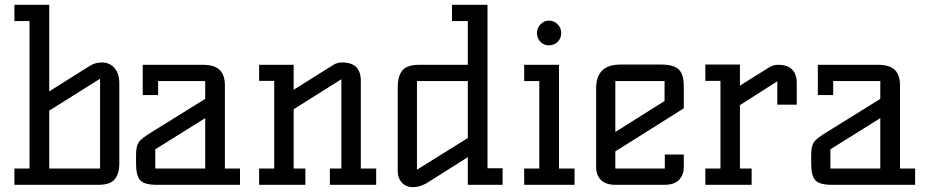

<svg xmlns="http://www.w3.org/2000/svg" viewBox="-20 -770 3873 800"><path d="M40 0V-67.9H103V-682.1H40V-750H185.1V-389.2L355 -496.1Q377.4 -509.8 404.8 -509.8Q436.5 -509.8 456.8 -486.8Q477.1 -463.9 477.1 -423.8V-87.9Q477.1 -46.9 458.3 -23.4Q439.5 0 391.1 0ZM185.1 -67.9H397V-441.9L185.1 -309.1Z M546.9 -87.9V-125Q546.9 -161.1 558.1 -177.5Q569.3 -193.8 614.7 -221.2L835 -357.9V-432.1H638.7V-374H574.7V-500H824.7Q873.5 -500 895.3 -478.8Q917 -457.5 917 -414.1V-67.9H980V0H631.8Q581.5 0 564.2 -19Q546.9 -38.1 546.9 -87.9ZM627 -67.9H835V-277.8L627 -147.9Z M1059.6 0V-67.9H1122.6V-433.1H1059.6V-500H1203.6V-396L1369.6 -500Q1385.7 -509.8 1405.8 -509.8Q1483.4 -509.8 1483.4 -433.1V-67.9H1547.4V0H1354.5V-67.9H1402.3V-439.9L1203.6 -314.9V-67.9H1252.4V0Z M1637.2 -56.2V-405.8Q1637.2 -452.1 1656.2 -476.1Q1675.3 -500 1727.5 -500H1929.2V-682.1H1863.3V-750H2011.2V-68.8H2074.2V0H1929.2V-115.2L1756.3 -5.9Q1727.1 9.8 1701.2 9.8Q1671.4 9.8 1654.3 -9.3Q1637.2 -28.3 1637.2 -56.2ZM1717.3 -63 1929.2 -194.8V-432.1H1717.3Z M2164.1 0V-67.9H2227.1V-432.1H2164.1V-500H2309.1V-67.9H2374V0ZM2217.3 -632.8Q2217.3 -653.3 2232.2 -668.7Q2247.1 -684.1 2267.1 -684.1Q2288.6 -684.1 2303.5 -668.7Q2318.4 -653.3 2318.4 -632.8Q2318.4 -610.4 2303.5 -595.7Q2288.6 -581.1 2266.1 -581.1Q2246.1 -581.1 2231.7 -595.9Q2217.3 -610.8 2217.3 -632.8Z M2463.9 -73.2V-401.9Q2463.9 -451.2 2488.8 -476.1Q2513.7 -501 2566.9 -501H2735.8Q2785.6 -501 2807.4 -481.2Q2829.1 -461.4 2829.1 -412.1V-318.8L2543.9 -139.2V-67.9H2750V-126H2829.1V-73.2Q2829.1 -41 2809.3 -20.5Q2789.6 0 2749 0H2543.9Q2503.4 0 2483.6 -20.5Q2463.9 -41 2463.9 -73.2ZM2543.9 -220.2 2749 -349.1V-432.1H2543.9Z M2918.9 0V-67.9H2981.9V-433.1H2918.9V-501H3063V-413.1L3186 -490.2Q3202.1 -500 3221.7 -500Q3299.8 -500 3299.8 -422.9V-334H3218.8V-431.2L3063 -332V-67.9H3111.8V0Z M3359.9 -87.9V-125Q3359.9 -161.1 3371.1 -177.5Q3382.3 -193.8 3427.7 -221.2L3647.9 -357.9V-432.1H3451.7V-374H3387.7V-500H3637.7Q3686.5 -500 3708.3 -478.8Q3730 -457.5 3730 -414.1V-67.9H3793V0H3444.8Q3394.5 0 3377.2 -19Q3359.9 -38.1 3359.9 -87.9ZM3439.9 -67.9H3647.9V-277.8L3439.9 -147.9Z"/></svg>

Font: Kelly Slab
Style: Regular
Weight: 400
Designer: Denis Masharov
Foundry: Denis Masharov
Version: Version 1.001